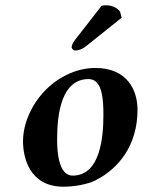

<svg xmlns="http://www.w3.org/2000/svg" viewBox="-20 -696 540 726"><path d="M220 10C261 10 311 1 341 -14C428 -58 500 -146 500 -281C500 -353 463 -439 340 -439C294 -439 252 -425 217 -405C123 -353 67 -249 67 -162C67 -98 93 10 220 10ZM196 -170C196 -270 214 -397 315 -397C368 -397 371 -318 371 -260C371 -177 359 -32 255 -32C226 -32 196 -58 196 -170ZM364 -674 262 -543C255 -534 252 -525 251 -519C250 -513 257 -505 265 -505C275 -505 290 -509 305 -521L440 -629L434 -652C427 -662 410 -676 380 -676C375 -676 367 -675 364 -674Z"/></svg>

Font: Libertinus Serif
Style: Bold Italic
Weight: 700
Italic angle: -12°
Designer: Philipp H. Poll, Khaled Hosny
Foundry: Caleb Maclennan
Version: Version 7.050;RELEASE